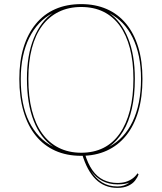

<svg xmlns="http://www.w3.org/2000/svg" viewBox="-20 -743 787 934"><path d="M379 5H393Q407 53 429.5 85Q452 117 483 132Q514 147 551 147Q574 147 592 141.5Q610 136 624.5 125.5Q639 115 649 100L654 105Q649 120 637 135.5Q625 151 603.5 161Q582 171 551 171Q488 171 445.5 129Q403 87 379 5ZM375 -723Q444 -723 499 -699Q554 -675 593 -628Q632 -581 652.5 -513.5Q673 -446 673 -359Q673 -270 652.5 -200.5Q632 -131 593 -83Q554 -35 499 -10Q444 15 375 15Q304 15 248.5 -10Q193 -35 154 -83Q115 -131 94.5 -201Q74 -271 74 -359Q74 -445 94.5 -512Q115 -579 154 -626.5Q193 -674 248.5 -698.5Q304 -723 375 -723ZM375 -709Q314 -709 266 -685.5Q218 -662 185 -617.5Q152 -573 135 -508Q118 -443 118 -360Q118 -273 135 -206.5Q152 -140 185 -94Q218 -48 266 -24Q314 0 375 0Q436 0 483 -23.5Q530 -47 562.5 -93.5Q595 -140 612 -206.5Q629 -273 629 -360Q629 -443 612 -508Q595 -573 562.5 -618Q530 -663 483 -686Q436 -709 375 -709ZM239 -29Q177 -71 144 -155Q111 -239 111 -360Q111 -476 144.5 -557.5Q178 -639 236 -679Q199 -660 170.5 -629.5Q142 -599 122 -558.5Q102 -518 91.5 -468Q81 -418 81 -359Q81 -297 91 -245Q101 -193 121.5 -151.5Q142 -110 171 -79.5Q200 -49 239 -29ZM511 -29Q548 -49 576.5 -79.5Q605 -110 625 -151.5Q645 -193 655.5 -245Q666 -297 666 -359Q666 -419 655.5 -469.5Q645 -520 625 -560.5Q605 -601 576.5 -630.5Q548 -660 512 -679Q570 -639 603 -557.5Q636 -476 636 -360Q636 -279 621.5 -214.5Q607 -150 578.5 -103.5Q550 -57 511 -29ZM610 145Q600 149 585.5 151.5Q571 154 551 154Q511 154 478.5 137.5Q446 121 422 87Q445 125 477 144.5Q509 164 551 164Q569 164 583.5 159Q598 154 610 145Z"/></svg>

Font: Kalnia Glaze Thin ExtraLight
Style: Regular
Weight: 250
Version: Version 1.110